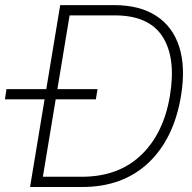

<svg xmlns="http://www.w3.org/2000/svg" viewBox="-67 -748 769 768"><path d="M261.7 0H53.2L173.8 -727.5H390.1Q492.2 -727.5 558.3 -684.3Q624.5 -641.1 650.1 -560.1Q675.8 -479 657.2 -365.7Q628.9 -192.9 526.4 -96.4Q423.8 0 261.7 0ZM104.5 -41H260.3Q406.2 -41 497.1 -127.4Q587.9 -213.9 612.8 -365.7Q637.7 -516.1 583.3 -601.3Q528.8 -686.5 391.6 -686.5H211.4ZM-47.4 -350.6 -41 -391.6H323.2L316.4 -350.6Z"/></svg>

Font: Inter Display ExtraLight
Style: Italic
Weight: 200
Italic angle: -9.39999°
Designer: Rasmus Andersson
Foundry: rsms
Version: Version 4.000;git-a52131595